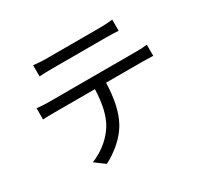

<svg xmlns="http://www.w3.org/2000/svg" viewBox="-157 -965 1314 1236"><g transform="rotate(-30 500.0 -346.5)"><path d="M710 -660.2H305.7Q252.9 -660.2 214.8 -657.2V-740.2Q271.5 -734.4 304.7 -734.4H710Q758.8 -734.4 802.7 -740.2V-657.2Q758.8 -660.2 710 -660.2ZM182.6 -484.4H836.9Q884.8 -484.4 915 -489.3V-406.2Q870.1 -408.2 836.9 -408.2H565.4Q560.5 -236.3 505.9 -134.8Q460.9 -50.8 360.4 16.6Q334 34.2 308.6 46.9L235.4 -6.8Q344.7 -51.8 409.2 -138.7Q417 -149.4 423.8 -160.2Q477.5 -247.1 482.4 -408.2H182.6Q123 -408.2 95.7 -406.2V-489.3Q141.6 -484.4 182.6 -484.4Z"/></g></svg>

Font: Taipei Sans TC Beta
Style: Regular
Weight: 400
Designer: JT Foundry
Foundry: JT Foundry
Version: Version 1.000